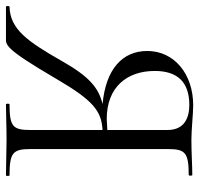

<svg xmlns="http://www.w3.org/2000/svg" viewBox="-42 -636 668 644"><g transform="rotate(90 292.0 -314.0)"><path d="M558 -12C483 -12 470 -23 470 -81V-544C470 -601 482 -613 557 -613C560 -613 560 -625 557 -625C524 -625 484 -622 439 -622C405 -622 351 -628 323 -628C219 -628 141 -565 141 -474C141 -391 201 -335 319 -324C264 -311 226 -278 175 -188C108 -70 67 -14 -7 -12C-11 -12 -11 0 -7 0H96C120 0 130 10 234 -168C308 -295 343 -320 406 -324V-81C406 -23 394 -12 320 -12C317 -12 317 0 320 0C353 0 392 -2 439 -2L558 0C561 0 561 -12 558 -12ZM208 -499C208 -575 245 -615 322 -615C363 -615 406 -600 406 -542V-340L369 -338C262 -338 208 -406 208 -499Z"/></g></svg>

Font: Cormorant Garamond
Style: Regular
Weight: 400
Designer: Christian Thalmann (Catharsis Fonts)
Foundry: Catharsis Fonts
Version: Version 4.002;Glyphs 3.4 (3410)